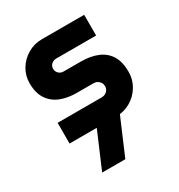

<svg xmlns="http://www.w3.org/2000/svg" viewBox="-170 -623 874 940"><g transform="rotate(-30 267.5 -153.5)"><path d="M67 0V-117H316Q328 -117 337.5 -122Q347 -127 352.5 -136Q358 -145 358 -156Q358 -168 352.5 -177Q347 -186 337.5 -191.5Q328 -197 316 -197H220Q171 -197 131.5 -212.5Q92 -228 68.5 -262.5Q45 -297 45 -353Q45 -396 66.5 -431.5Q88 -467 124.5 -488.5Q161 -510 205 -510H444V-393H218Q203 -393 191.5 -383Q180 -373 180 -357Q180 -341 191 -330.5Q202 -320 218 -320H314Q369 -320 409 -303.5Q449 -287 471 -252Q493 -217 493 -160Q493 -116 471 -79.5Q449 -43 412 -21.5Q375 0 329 0ZM134 203 231 -24H362L265 203Z"/></g></svg>

Font: MuseoModerno Thin SemiBold
Style: Regular
Weight: 600
Version: Version 1.003